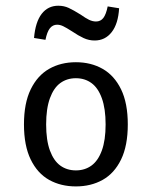

<svg xmlns="http://www.w3.org/2000/svg" viewBox="-20 -646 535 677"><path d="M64.5 -207.3Q64.5 -282.3 88.3 -331Q112.1 -379.8 153.2 -403.2Q194.4 -426.6 247.6 -426.6Q300.8 -426.6 341.9 -403.2Q383.1 -379.8 406.9 -331Q430.6 -282.3 430.6 -207.3Q430.6 -132.3 406.9 -83.5Q383.1 -34.7 341.9 -11.7Q300.8 11.3 247.6 11.3Q194.4 11.3 153.2 -11.7Q112.1 -34.7 88.3 -83.5Q64.5 -132.3 64.5 -207.3ZM352.4 -207.3Q352.4 -262.9 339.1 -299.6Q325.8 -336.3 302.4 -353.2Q279 -370.2 247.6 -370.2Q216.1 -370.2 192.7 -353.2Q169.4 -336.3 156 -299.6Q142.7 -262.9 142.7 -207.3Q142.7 -151.6 156 -115.3Q169.4 -79 192.7 -62.1Q216.1 -45.2 247.6 -45.2Q279 -45.2 302.4 -62.1Q325.8 -79 339.1 -115.3Q352.4 -151.6 352.4 -207.3ZM233.9 -535.5Q213.7 -548.4 202.8 -553.6Q191.9 -558.9 181.5 -558.9Q166.1 -558.9 156 -546.4Q146 -533.9 140.3 -505.6L100 -512.1Q104.8 -568.5 127 -597.2Q149.2 -625.8 185.5 -625.8Q205.6 -625.8 222.2 -618.1Q238.7 -610.5 264.5 -594.4Q281.5 -582.3 294 -576.2Q306.5 -570.2 318.5 -570.2Q334.7 -570.2 344.4 -582.7Q354 -595.2 359.7 -623.4L400 -616.9Q396.8 -562.1 373.8 -532.7Q350.8 -503.2 313.7 -503.2Q293.5 -503.2 275 -511.7Q256.5 -520.2 233.9 -535.5Z"/></svg>

Font: Playfair Micro SmCond SmLight
Style: Regular
Weight: 360
Width: 4
Designer: Claus Eggers Sørensen
Foundry: Claus Eggers Sørensen
Version: Version 2.100;Glyphs 3.2 (3219)